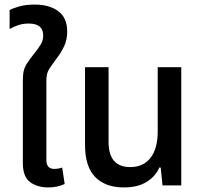

<svg xmlns="http://www.w3.org/2000/svg" viewBox="-20 -811 892 840"><path d="M191 9Q143 9 111.5 -14.5Q80 -38 80 -97V-459Q80 -485 84 -501.5Q88 -518 98 -533.5Q108 -549 126 -572Q147 -598 158 -616Q169 -634 169 -656Q169 -708 106 -708Q80 -708 58.5 -700.5Q37 -693 22 -684V-767Q34 -774 63 -782.5Q92 -791 132 -791Q196 -791 235 -762Q274 -733 274 -673Q274 -636 260 -607.5Q246 -579 229 -557Q214 -535 203.5 -521.5Q193 -508 188 -494Q183 -480 183 -457V-110Q183 -72 218 -72Q235 -72 252 -78L263 -6Q246 2 227.5 5.5Q209 9 191 9Z M522 9Q441 9 396.5 -36.5Q352 -82 352 -177V-517H455V-190Q455 -80 550 -80Q607 -80 638.5 -120.5Q670 -161 670 -236V-517H773V0H691L683 -78H677Q661 -40 622 -15.5Q583 9 522 9Z"/></svg>

Font: Noto Sans Thai UI SemCond Med
Style: Regular
Weight: 500
Width: 4
Designer: Monotype Design Team
Foundry: Monotype Imaging Inc.
Version: Version 2.000; ttfautohint (v1.8.4.7-5d5b)